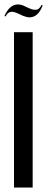

<svg xmlns="http://www.w3.org/2000/svg" viewBox="-20 -844 212 864"><path d="M127 -699V0H43V-699ZM5 -770 0 -772Q23 -824 61 -824Q74 -824 87 -818L113 -806Q127 -800 139 -800Q157 -800 167 -822L172 -820Q152 -766 113 -766Q106 -766 98.5 -768Q91 -770 83 -773L66 -781Q45 -791 33 -791Q16 -791 5 -770Z"/></svg>

Font: Moniqa SemBd Narrow Display
Style: Regular
Weight: 600
Width: 4
Designer: Rajesh Rajput
Foundry: Rajesh Rajput
Version: Version 1.000